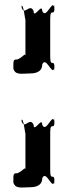

<svg xmlns="http://www.w3.org/2000/svg" viewBox="-20 -869 313 891"><path d="M117 -528C135 -528 176 -530 176 -570C194 -610 221 -519 231 -550C231 -590 233 -512 233 -552C233 -603 213 -549 213 -607V-781C213 -839 233 -785 233 -836C233 -876 231 -798 231 -838C221 -869 194 -778 176 -818C176 -858 136 -778 136 -818C118 -858 90 -789 80 -838C80 -878 79 -796 79 -836C88 -866 98 -759 98 -781V-607C98 -629 88 -603 60 -593C41 -593 42 -590 42 -550C52 -519 80 -528 117 -528ZM117 0C135 0 176 -2 176 -42C194 -82 221 9 231 -22C231 -62 233 16 233 -24C233 -75 213 -21 213 -79V-253C213 -311 233 -257 233 -308C233 -348 231 -270 231 -310C221 -341 194 -250 176 -290C176 -330 136 -250 136 -290C118 -330 90 -261 80 -310C80 -350 79 -268 79 -308C88 -338 98 -231 98 -253V-79C98 -101 88 -75 60 -65C41 -65 42 -62 42 -22C52 9 80 0 117 0Z"/></svg>

Font: Hussar Przerywany
Style: Regular
Weight: 400
Foundry: Cannot Into Space Fonts
Version: Version 0.982